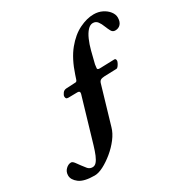

<svg xmlns="http://www.w3.org/2000/svg" viewBox="-324 -782 1063 1101"><g transform="rotate(-30 207.0 -232.0)"><path d="M-9.9 169.6Q-80.5 169.6 -111.7 145.7Q-142.9 121.7 -142.9 93.4Q-142.9 68.6 -126.3 52.6Q-109.8 36.6 -91.6 36.6Q-81.9 36.6 -70.8 51.3Q-59.7 65.9 -49.7 80.2Q-39.1 95.1 -27.4 108.7Q-15.7 122.3 3.1 122.3Q18 122.3 29.2 109.6Q40.3 97 50.3 73.2Q60.2 49.5 69.9 16.8L155.9 -275.5Q160.2 -293.5 141.9 -293.5L82.3 -292.5Q72 -292.5 68.2 -296.9Q64.4 -301.2 64.4 -310.3Q64.4 -318.3 73.3 -330.9Q82.1 -343.5 98.2 -344.5L160.8 -347.7Q168.9 -347.8 173.2 -361.9L181 -385.7Q211 -477 255.6 -531.4Q300.2 -585.7 350.4 -610Q400.6 -634.4 445.3 -634.4Q476.3 -634.4 501.5 -621.9Q526.7 -609.4 541.9 -589.7Q557.1 -570.1 557.1 -549.2Q556.9 -521.4 543.5 -506.6Q530 -491.7 507.8 -491.7Q490.9 -491.7 482.7 -507.1Q474.4 -522.4 466.4 -542.5Q459.2 -562.2 447.8 -577.8Q436.4 -593.4 416.4 -593.4Q398.2 -593.4 381.7 -575.6Q365.2 -557.9 352 -527.8Q338.8 -497.8 329.5 -461.9L309.4 -381.9Q307 -366.8 306.4 -357.4Q305.8 -348 321.8 -348Q348.5 -348 371.5 -349.5Q394.5 -351 419.5 -351Q429.7 -351 429.7 -336.7Q429.7 -331.9 425 -322.5Q420.3 -313 414.2 -305.4Q408.1 -297.9 403.2 -297.9L322 -295.3Q304.7 -294.4 296.1 -289.3Q287.6 -284.2 283.9 -271.1L210.9 -22.7Q201.4 11.6 175.6 45.4Q149.8 79.2 115.7 107.3Q81.5 135.4 48.4 152.5Q15.2 169.6 -9.9 169.6Z"/></g></svg>

Font: EB Garamond
Style: Italic
Weight: 400
Italic angle: -17.2°
Designer: Georg Duffner and Octavio Pardo
Foundry: Georg Duffner
Version: Version 1.001